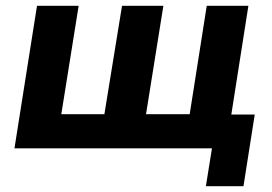

<svg xmlns="http://www.w3.org/2000/svg" viewBox="-20 -513 942 664"><path d="M692 131 713 0H30L108 -493H252L192 -118H341L402 -493H545L485 -118H636L695 -493H839L780 -117H861L822 131Z"/></svg>

Font: Nunito Sans 11pt ExtraBold
Style: Italic
Weight: 800
Italic angle: -9°
Version: Version 3.101;gftools[0.9.27]